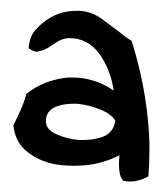

<svg xmlns="http://www.w3.org/2000/svg" viewBox="-20 -565 304 357"><path d="M255.9 -237.3Q248 -232.4 237.3 -229.5Q230.5 -227.5 222.7 -227.5Q216.8 -227.5 210 -228.5Q203.1 -234.4 202.1 -247.1Q201.2 -252 201.2 -257.8Q201.2 -266.6 202.1 -276.4Q173.8 -261.7 140.6 -257.8Q127.9 -256.8 116.2 -256.8Q95.7 -256.8 77.1 -260.7Q47.9 -267.6 27.8 -285.2Q7.8 -302.7 4.9 -332Q11.7 -345.7 18.1 -359.9Q24.4 -374 29.3 -390.6Q44.9 -403.3 64.9 -411.1Q85 -418.9 106.4 -420.9H115.2Q132.8 -420.9 150.4 -416Q171.9 -410.2 191.4 -396.5Q185.5 -436.5 164.1 -465.8Q142.6 -494.1 109.4 -494.1H107.4Q95.7 -493.2 86.4 -487.3Q77.1 -481.4 68.4 -475.6Q59.6 -470.7 51.8 -469.7Q50.8 -468.8 48.8 -468.8Q42 -468.8 33.2 -475.6Q35.2 -497.1 45.4 -508.8Q55.7 -520.5 68.8 -529.3Q82 -538.1 97.7 -542Q110.4 -544.9 123 -544.9H128.9Q151.4 -543 169.4 -529.8Q187.5 -516.6 204.1 -503.9Q213.9 -495.1 224.6 -489.3Q233.4 -461.9 240.7 -430.2Q248 -398.4 252.4 -365.2Q256.8 -332 257.8 -299.8V-283.2Q257.8 -259.8 255.9 -237.3ZM194.3 -340.8Q186.5 -353.5 165.5 -361.8Q144.5 -370.1 123 -372.1H115.2Q97.7 -372.1 83 -366.2Q65.4 -358.4 65.4 -339.8V-338.9Q65.4 -324.2 85 -315.4Q104.5 -306.6 127 -304.7H135.7Q153.3 -304.7 170.9 -310.5Q191.4 -318.4 194.3 -340.8Z"/></svg>

Font: Crafty Girls
Style: Regular
Weight: 400
Designer: Crystal Kluge
Foundry: Font Diner, Inc DBA Tart Workshop
Version: Version 1.000